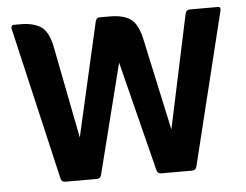

<svg xmlns="http://www.w3.org/2000/svg" viewBox="-44 -610 850 664"><g transform="rotate(-5 380.5 -278.0)"><path d="M220 -148 310 -543Q313 -556 325 -556H362Q405 -556 431 -539Q457 -522 469 -466L538 -148L622 -543Q625 -556 638 -556H735Q746 -556 743 -543L613 -13Q610 0 597 0H490Q477 0 474 -13L378 -394L282 -13Q279 0 266 0H158Q144 0 141 -13L18 -543Q17 -548 19 -552Q21 -556 28 -556H51Q94 -556 120.5 -539Q147 -522 158 -466Z"/></g></svg>

Font: Zain ExtraBold
Style: Regular
Weight: 800
Designer: Zain,Boutros
Foundry: Mobile Telecommunications Company (Zain), 2024
Version: Version 1.50; ttfautohint (v1.8.4)